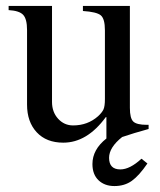

<svg xmlns="http://www.w3.org/2000/svg" viewBox="-20 -470 540 646"><path d="M338 -4V-76H336Q273 10 193 10Q136 10 103.5 -25Q71 -60 71 -118V-369Q71 -406 58 -420Q45 -434 9 -436V-450H155V-127Q155 -93 175.5 -70.5Q196 -48 226 -48Q275 -48 310 -79Q323 -91 328 -101.5Q333 -112 333 -137V-368Q333 -407 319 -418.5Q305 -430 259 -433V-450H417V-107Q417 -72 428.5 -61Q440 -50 474 -50H480V-36Q429 -22 391 -9Q347 26 347 61Q347 100 385 100Q417 100 456 64L476 80Q448 121 423.5 138.5Q399 156 365 156Q332 156 311.5 136.5Q291 117 291 82Q291 33 338 -4Z"/></svg>

Font: STIX
Style: Regular
Weight: 400
Designer: MicroPress Inc., with final additions and corrections provided by Coen Hoffman, Elsevier (retired)
Version: Version 1.1.1